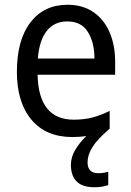

<svg xmlns="http://www.w3.org/2000/svg" viewBox="-20 -566 550 807"><path d="M348 116Q348 162 393 162Q407 162 417.5 160Q428 158 435 156V212Q423 216 409 218.5Q395 221 377 221Q326 221 302 196.5Q278 172 278 127Q278 93 298 61Q318 29 343 6Q316 10 284 10Q173 10 112 -63Q51 -136 51 -264Q51 -398 108 -472Q165 -546 264 -546Q327 -546 372 -515.5Q417 -485 440.5 -430.5Q464 -376 464 -306V-252H138Q142 -63 290 -63Q333 -63 368 -72Q403 -81 441 -100V-25Q388 20 368 53Q348 86 348 116ZM263 -476Q208 -476 176.5 -436Q145 -396 139 -320H377Q377 -387 349.5 -431.5Q322 -476 263 -476Z"/></svg>

Font: Noto Sans Telugu SemiCondensed
Style: Regular
Weight: 400
Width: 4
Designer: Jelle Bosma - Monotype Design Team
Foundry: Monotype Imaging Inc.
Version: Version 2.005; ttfautohint (v1.8.4.7-5d5b)